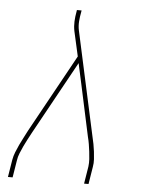

<svg xmlns="http://www.w3.org/2000/svg" viewBox="-53 -777 605 819"><g transform="rotate(5 250.0 -367.5)"><path d="M12 0 24 -74Q27 -91 33.5 -107.5Q40 -124 47.5 -140Q55 -156 63.5 -172Q72 -188 80 -204L264 -538L240 -645Q236 -665 237 -686Q238 -707 242 -728L243 -735H263L262 -728Q258 -708 256.5 -688Q255 -668 259 -649L356 -204Q360 -188 363 -172Q366 -156 368 -140Q370 -124 371 -107Q372 -90 369 -74L357 0H338L350 -74Q352 -90 351 -106Q350 -122 348 -138Q346 -154 343.5 -169.5Q341 -185 337 -200L289 -423L270 -510L97 -196Q89 -181 81 -166Q73 -151 66 -136Q59 -121 52.5 -105Q46 -89 44 -74L32 0Z"/></g></svg>

Font: Iosevka Curly Slab ThObl
Style: Regular
Weight: 100
Italic angle: -9°
Monospace: yes
Designer: Belleve Invis
Foundry: Belleve Invis
Version: Version 11.0.0; ttfautohint (v1.8.3)